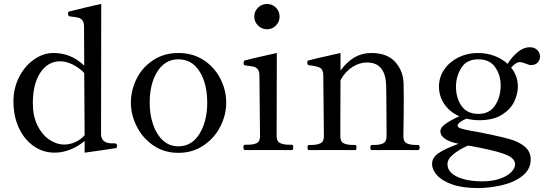

<svg xmlns="http://www.w3.org/2000/svg" viewBox="-20 -759 2775 971"><path d="M572 -20Q572 -12 566 -10Q542 -6 494.5 1Q447 8 408 13V-46Q376 -19 336.5 -3Q297 13 256 13Q198 13 150.5 -20Q103 -53 75.5 -112Q48 -171 48 -247Q48 -312 76 -368Q104 -424 151 -457.5Q198 -491 251 -491Q340 -491 406 -427L405 -624Q405 -646 396.5 -656.5Q388 -667 374.5 -670Q361 -673 334 -676Q324 -676 324 -692Q324 -699 330 -701Q355 -707 404 -719Q453 -731 492 -739L491 -82Q491 -59 504 -47Q517 -35 542 -34H560Q572 -34 572 -20ZM408 -75 406 -390Q381 -416 348 -432.5Q315 -449 284 -449Q222 -449 184 -391.5Q146 -334 146 -237Q146 -173 169 -125.5Q192 -78 229 -53Q266 -28 305 -28Q333 -28 360 -40Q387 -52 408 -75Z M642 -239Q642 -303 671 -361Q700 -419 755 -455Q810 -491 882 -491Q955 -491 1010 -455Q1065 -419 1094.5 -361Q1124 -303 1124 -239Q1124 -178 1094.5 -119.5Q1065 -61 1009.5 -23.5Q954 14 882 14Q810 14 755.5 -23.5Q701 -61 671.5 -119.5Q642 -178 642 -239ZM1028 -239Q1028 -336 989.5 -397.5Q951 -459 882 -459Q815 -459 776 -397.5Q737 -336 737 -239Q737 -179 754.5 -128.5Q772 -78 804.5 -48.5Q837 -19 882 -19Q950 -19 989 -82.5Q1028 -146 1028 -239Z M1266 -675Q1266 -702 1285 -720.5Q1304 -739 1330 -739Q1357 -739 1375.5 -720.5Q1394 -702 1394 -675Q1394 -649 1375.5 -630Q1357 -611 1330 -611Q1304 -611 1285 -630Q1266 -649 1266 -675ZM1219 0Q1211 0 1211 -14Q1211 -27 1219 -27H1231Q1261 -27 1278 -35Q1295 -43 1295 -71L1292 -377Q1292 -398 1283.5 -408.5Q1275 -419 1261.5 -422Q1248 -425 1221 -428Q1215 -429 1213.5 -432Q1212 -435 1212 -441Q1212 -446 1213 -449Q1214 -452 1217 -453Q1231 -458 1380 -491L1379 -71Q1379 -44 1396.5 -35.5Q1414 -27 1443 -27H1456Q1463 -27 1463 -14Q1463 0 1456 0Z M2094 -26Q2102 -26 2102 -13Q2102 0 2094 0H1860Q1853 0 1853 -13Q1853 -26 1860 -26H1874Q1902 -26 1918.5 -34.5Q1935 -43 1935 -70L1934 -253L1933 -323Q1931 -443 1836 -443Q1798 -443 1762.5 -420.5Q1727 -398 1702 -354L1701 -70Q1701 -43 1718 -34.5Q1735 -26 1764 -26H1776Q1783 -26 1783 -13Q1783 0 1776 0H1543Q1535 0 1535 -13Q1535 -26 1543 -26H1555Q1584 -26 1601 -34.5Q1618 -43 1618 -70L1615 -377Q1615 -407 1598.5 -416Q1582 -425 1543 -429Q1537 -430 1535.5 -434Q1534 -438 1534 -445Q1534 -451 1539 -453Q1553 -458 1702 -491V-402Q1766 -491 1857 -491Q1937 -491 1977.5 -447Q2018 -403 2021 -340Q2022 -320 2022 -261Q2022 -180 2020 -70Q2020 -43 2036.5 -34.5Q2053 -26 2082 -26Z M2711 -474Q2711 -456 2699.5 -443Q2688 -430 2665 -430Q2655 -430 2637 -438Q2618 -445 2609 -445Q2599 -445 2587 -437Q2575 -429 2565 -417Q2599 -375 2599 -321Q2599 -285 2581 -246Q2563 -207 2519 -179Q2475 -151 2403 -151Q2371 -151 2339 -159Q2319 -151 2306.5 -141Q2294 -131 2294 -124Q2294 -116 2307.5 -110.5Q2321 -105 2360 -98Q2402 -91 2463.5 -78Q2525 -65 2562 -54Q2607 -41 2635.5 -16Q2664 9 2664 47Q2664 97 2622.5 130Q2581 163 2519 177.5Q2457 192 2396 192Q2317 192 2265 173Q2213 154 2189 126Q2165 98 2165 71Q2165 38 2197 16Q2229 -6 2299 -32Q2253 -41 2230 -57.5Q2207 -74 2207 -94Q2207 -114 2232 -132Q2257 -150 2303 -171Q2255 -192 2227.5 -232Q2200 -272 2200 -321Q2200 -369 2227 -408Q2254 -447 2299 -469Q2344 -491 2396 -491Q2441 -491 2480 -476.5Q2519 -462 2547 -436Q2568 -470 2597.5 -495Q2627 -520 2660 -520Q2684 -520 2697.5 -505.5Q2711 -491 2711 -474ZM2512 -327Q2512 -380 2484 -419.5Q2456 -459 2399 -459Q2340 -459 2313 -416Q2286 -373 2286 -320Q2286 -264 2314 -223.5Q2342 -183 2400 -183Q2456 -183 2484 -226Q2512 -269 2512 -327ZM2522 17Q2466 -2 2347 -23Q2304 -4 2273.5 20.5Q2243 45 2243 71Q2243 112 2292.5 135Q2342 158 2417 158Q2471 158 2509 144.5Q2547 131 2566 111Q2585 91 2585 72Q2585 37 2522 17Z"/></svg>

Font: Shippori Mincho Medium
Style: Regular
Weight: 500
Designer: FONTDASU
Foundry: FONTDASU / Google Inc. / but / Adobe
Version: Version 3.110; ttfautohint (v1.8.3)